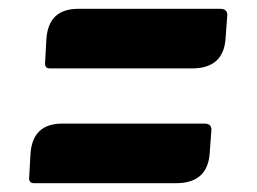

<svg xmlns="http://www.w3.org/2000/svg" viewBox="-20 -509 583 435"><path d="M93 -354Q82 -354 82 -365L85 -419Q89 -489 157 -489H479Q495 -489 495 -475L491 -421Q486 -354 415 -354ZM57 -94Q46 -94 46 -105L49 -159Q53 -229 121 -229H443Q459 -229 459 -215L455 -161Q450 -94 379 -94Z"/></svg>

Font: PoetsenOne
Style: Regular
Weight: 400
Designer: Rodrigo Fuenzalida, Pablo Impallari
Foundry: Pablo Impallari, Rodrigo Fuenzalida
Version: Version 1.000